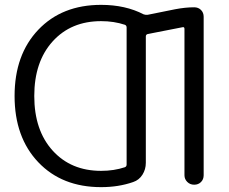

<svg xmlns="http://www.w3.org/2000/svg" viewBox="-20 -760 943 790"><path d="M396 -673Q272 -673 196.5 -589.5Q121 -506 121 -365Q121 -224 196.5 -140.5Q272 -57 396 -57Q449 -57 494 -72Q501 -75 501 -83V-647Q501 -655 494 -658Q449 -673 396 -673ZM396 10Q235 10 137.5 -92.5Q40 -195 40 -365Q40 -535 137.5 -637.5Q235 -740 396 -740Q496 -740 571 -701Q580 -698 587 -699L701 -722Q743 -730 779 -730Q796 -730 807 -719Q818 -708 818 -691V-39Q818 -22 807 -11Q796 0 779 0Q762 0 750.5 -11.5Q739 -23 739 -39V-641Q739 -650 731 -648L588 -620Q580 -618 580 -610V-90Q580 -63 566 -41Q552 -19 528 -11Q468 10 396 10Z"/></svg>

Font: Rounded Mplus 1c
Style: Regular
Weight: 400
Version: Version 1.059.20150529